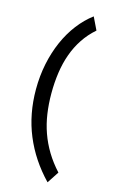

<svg xmlns="http://www.w3.org/2000/svg" viewBox="-147 -859 683 1116"><g transform="rotate(15 194.0 -300.5)"><path d="M56.2 -305.2Q56.2 -385.3 71.5 -459.2Q86.9 -533.2 115 -597.2Q143.1 -661.1 182.9 -712.9Q222.7 -764.6 271 -800.8L307.6 -725.1Q264.6 -687.5 234.4 -641.8Q204.1 -596.2 185.1 -543Q166 -489.7 157.5 -430.2Q148.9 -370.6 148.9 -305.2Q148.9 -241.7 157.5 -183.3Q166 -125 185.1 -71.3Q204.1 -17.6 234.4 32.5Q264.6 82.5 307.6 129.4L261.2 200.2Q160.6 95.7 108.4 -30.3Q56.2 -156.2 56.2 -305.2Z"/></g></svg>

Font: Andika
Style: Regular
Weight: 400
Designer: Victor Gaultney, Annie Olsen, Julie Remington, Don Collingsworth, Eric Hays
Foundry: SIL International
Version: Version 1.001